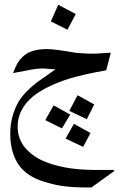

<svg xmlns="http://www.w3.org/2000/svg" viewBox="-20 -618 548 813"><path d="M214.8 -324.2Q207 -324.2 189.5 -326.2Q171.9 -328.1 164.1 -328.1Q132.8 -328.1 97.7 -320.3Q78.1 -316.4 35.2 -308.6Q54.7 -359.4 70.3 -371.1Q101.6 -410.2 179.7 -410.2Q210.9 -410.2 300.8 -394.5Q343.8 -390.6 375 -390.6Q386.7 -390.6 410.2 -392.6Q433.6 -394.5 449.2 -394.5L429.7 -320.3Q339.8 -304.7 273.4 -285.2Q175.8 -253.9 121.1 -210.9Q54.7 -156.2 54.7 -82Q54.7 7.8 152.3 58.6Q242.2 101.6 382.8 101.6H460.9L464.8 105.5L367.2 175.8H343.8Q246.1 175.8 183.6 156.2Q105.5 136.7 66.4 89.8Q23.4 35.2 23.4 -50.8Q23.4 -125 58.6 -187.5Q85.9 -230.5 136.7 -269.5Q152.3 -281.2 214.8 -324.2ZM378.9 -175.8 347.7 -113.3 273.4 -148.4 308.6 -214.8ZM363.3 -54.7 332 3.9 257.8 -31.2 293 -93.8ZM277.3 -132.8 242.2 -74.2 171.9 -109.4 207 -171.9ZM300.8 -558.6 265.6 -492.2 195.3 -527.3 226.6 -597.7Z"/></svg>

Font: 和音 by 宁静之雨，公众号njzyshare
Style: Regular
Weight: 400
Designer: Steve Matteson
Foundry: Ascender Corporation
Version: Version 6.00;June 8, 2018;FontCreator 11.0.0.2388 32-bit